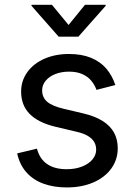

<svg xmlns="http://www.w3.org/2000/svg" viewBox="-20 -781 568 812"><path d="M52.7 -132.3 136.2 -152.3Q147.9 -108.4 179.7 -86.9Q211.4 -65.4 261.7 -65.4Q298.8 -65.4 327.1 -76.7Q355.5 -87.9 371.1 -106.7Q386.7 -125.5 386.7 -147.9Q386.7 -167 377.9 -181.4Q369.1 -195.8 351.3 -206.3Q333.5 -216.8 306.6 -223.1L215.8 -244.6Q141.6 -262.2 105.5 -299.1Q69.3 -335.9 69.3 -393.6Q69.3 -439.5 95.5 -475.8Q121.6 -512.2 167.7 -532.5Q213.9 -552.7 271.5 -552.7Q325.7 -552.7 365.2 -536.4Q404.8 -520 429.7 -490.7Q454.6 -461.4 467.8 -421.4L388.2 -400.9Q379.9 -422.9 365.7 -439.9Q351.6 -457 328.4 -467.5Q305.2 -478 272 -478Q239.7 -478 213.9 -467.8Q188 -457.5 173.1 -439.5Q158.2 -421.4 158.2 -398.9Q158.2 -368.7 179.9 -350.3Q201.7 -332 250 -320.8L332.5 -301.3Q381.8 -289.6 414.1 -269.3Q446.3 -249 462.2 -220.2Q478 -191.4 478 -153.8Q478 -106.4 450.9 -68.6Q423.8 -30.8 374.8 -9.5Q325.7 11.7 262.7 11.7Q206.5 11.7 162.6 -4.6Q118.7 -21 90.6 -53.5Q62.5 -85.9 52.7 -132.3ZM270 -675.3 339.4 -760.7H426.8V-756.3L311.5 -626H228L113.3 -756.3V-760.7H199.7Z"/></svg>

Font: Raveo Variable
Style: Regular
Weight: 400
Designer: Jakub Foglar, Rasmus Andersson (Inter)
Foundry: Jakubfoglar.com
Version: Version 1.000;Glyphs 3.2.3 (3260)